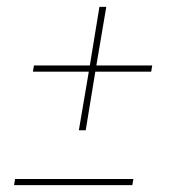

<svg xmlns="http://www.w3.org/2000/svg" viewBox="-20 -540 540 560"><path d="M230 -160H210L239 -331H76L79 -349H242L270 -520H290L261 -349H424L421 -331H258ZM21 0 24 -18H369L366 0Z"/></svg>

Font: Iosevka Curly Slab ThObl
Style: Regular
Weight: 100
Italic angle: -9°
Monospace: yes
Designer: Belleve Invis
Foundry: Belleve Invis
Version: Version 11.0.0; ttfautohint (v1.8.3)